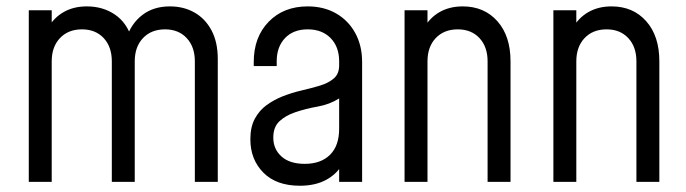

<svg xmlns="http://www.w3.org/2000/svg" viewBox="-20 -575 2169 607"><path d="M71 0V-542.5H143.5V-470.5L131.2 -486Q149.9 -518.9 181.2 -536.8Q212.5 -554.8 254.5 -554.8Q305.4 -554.8 343.5 -528.8Q381.6 -502.9 396.8 -452.2L379.5 -454.2Q394.9 -500.8 430.2 -527.8Q465.5 -554.8 517 -554.8Q560.8 -554.8 594.9 -535.4Q629.1 -516 648.8 -478.8Q668.5 -441.6 668.5 -388.8V0H596V-381.2Q596 -427 570.2 -454.6Q544.5 -482.2 501.8 -482.2Q458.2 -482.2 432.1 -454.6Q406 -427 406 -381.2V0H333.5V-381.2Q333.5 -427 307.8 -454.6Q282 -482.2 239.2 -482.2Q195.8 -482.2 169.6 -454.6Q143.5 -427 143.5 -381.2V0Z M928.2 12.2Q853.6 12.2 812.6 -29.2Q771.5 -70.8 771.5 -134.6Q771.5 -174 785.9 -200.2Q800.2 -226.4 823 -242.8Q845.8 -259.2 871.2 -269.5Q902 -281.8 933.7 -289.1Q965.4 -296.4 992.3 -304.6Q1019.2 -312.9 1035.8 -327.4Q1052.2 -342 1052.2 -368.2V-381.2Q1052.2 -427 1025.2 -454.6Q998.1 -482.2 952.8 -482.2Q907.4 -482.2 881.1 -454.6Q854.8 -427 854.8 -381.2V-366.2H782.2V-378.8Q782.2 -457.8 829.4 -506.2Q876.5 -554.8 952.8 -554.8Q1003.6 -554.8 1042.3 -532.7Q1081 -510.6 1102.9 -470.9Q1124.8 -431.2 1124.8 -378.8V0H1052.2V-74.8L1064.5 -58.8Q1045.6 -25 1011.1 -6.4Q976.6 12.2 928.2 12.2ZM943.4 -57Q994.4 -57 1023.3 -85.6Q1052.2 -114.2 1052.2 -168V-263.8Q1022 -244.8 984.4 -238.1Q946.9 -231.5 913 -220Q882.9 -209.8 863.4 -191.6Q844 -173.5 844 -140Q844 -103.6 869.9 -80.3Q895.8 -57 943.4 -57Z M1259 0V-542.5H1331.5V-469.8L1319 -484.2Q1337.8 -518.4 1369.4 -536.6Q1401.1 -554.8 1442.9 -554.8Q1511 -554.8 1552.5 -507.9Q1594 -461.1 1594 -381.2V0H1521.5V-381.2Q1521.5 -427 1495.8 -454.6Q1470 -482.2 1427.2 -482.2Q1383.8 -482.2 1357.6 -454.6Q1331.5 -427 1331.5 -381.2V0Z M1729.5 0V-542.5H1802V-469.8L1789.5 -484.2Q1808.2 -518.4 1839.9 -536.6Q1871.6 -554.8 1913.4 -554.8Q1981.5 -554.8 2023 -507.9Q2064.5 -461.1 2064.5 -381.2V0H1992V-381.2Q1992 -427 1966.2 -454.6Q1940.5 -482.2 1897.8 -482.2Q1854.2 -482.2 1828.1 -454.6Q1802 -427 1802 -381.2V0Z"/></svg>

Font: Mohave Light
Style: Regular
Weight: 300
Designer: Gumpita Rahayu
Foundry: Tokotype
Version: Version 2.003